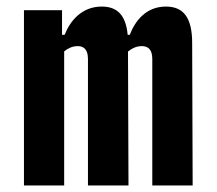

<svg xmlns="http://www.w3.org/2000/svg" viewBox="-20 -565 660 585"><path d="M371.5 0 370 -408C382 -417.5 395.5 -424.5 412 -424.5C430 -424.5 444 -415.5 444 -385.5V0H567L565.5 -434C565.5 -512 538.5 -545 485.5 -545C424 -545 391 -500 375.5 -459H369C363.5 -519 337 -545 290 -545C228 -545 193 -500 177 -459H169V-534H53V0H175.5V-408.5C187.5 -418 200.5 -424.5 217 -424.5C234 -424.5 248 -415.5 248 -385.5V0Z"/></svg>

Font: Monaspace Argon
Style: Bold
Weight: 700
Designer: Riley Cran & the Lettermatic Team
Foundry: Lettermatic
Version: Version 1.000 (Monaspace Argon)